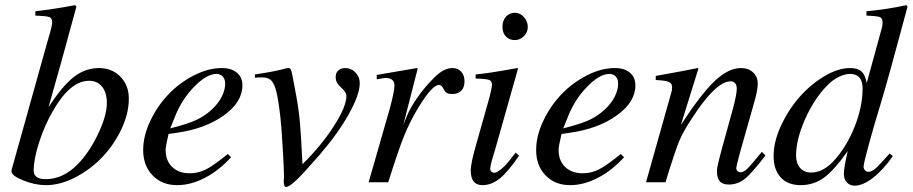

<svg xmlns="http://www.w3.org/2000/svg" viewBox="-20 -713 3570 751"><path d="M118.2 -651.9V-668.9Q194.3 -677.7 273.9 -692.9L278.8 -687Q222.7 -478.5 169.9 -293.9Q224.6 -377.9 269.3 -412.4Q314 -446.8 367.2 -446.8Q418 -446.8 450.9 -413.1Q483.9 -379.4 483.9 -327.1Q483.9 -269 454.6 -207.3Q425.3 -145.5 379.6 -97.9Q334 -50.3 274.9 -19.5Q215.8 11.2 160.2 11.2Q116.7 11.2 70.8 -7.3Q24.9 -25.9 24.9 -43V-46.9L167 -555.2L168.9 -561Q170.9 -570.3 174.8 -581.1Q184.1 -615.7 184.1 -625Q184.1 -641.6 173.6 -646Q163.1 -650.4 118.2 -651.9ZM328.1 -397Q254.9 -397 188 -280.8Q154.8 -223.6 133.3 -157.2Q111.8 -90.8 111.8 -45.9Q111.8 -12.2 158.2 -12.2Q227.1 -12.2 284.2 -70.8Q330.1 -118.2 364 -189.7Q397.9 -261.2 397.9 -310.1Q397.9 -350.6 379.4 -373.8Q360.8 -397 328.1 -397Z M871.1 -110.8 883.8 -98.1Q837.9 -46.9 782.2 -17.8Q726.6 11.2 672.9 11.2Q613.8 11.2 576.9 -26.9Q540 -64.9 540 -126Q540 -181.6 567.9 -240.2Q595.7 -298.8 638.9 -344Q682.1 -389.2 738.3 -418Q794.4 -446.8 848.1 -446.8Q885.3 -446.8 906.7 -428.7Q928.2 -410.6 928.2 -378.9Q928.2 -313.5 854.7 -261Q781.2 -208.5 667 -192.9L639.2 -189Q627.9 -141.6 627.9 -126Q627.9 -84.5 653.6 -59.8Q679.2 -35.2 722.2 -35.2Q755.4 -35.2 785.9 -50.5Q816.4 -65.9 871.1 -110.8ZM664.1 -255.9 646 -210.9Q712.4 -227.5 747.1 -243.4Q781.7 -259.3 810.1 -286.1Q834 -308.6 847.4 -335Q860.8 -361.3 860.8 -386.2Q860.8 -403.3 851.3 -413.6Q841.8 -423.8 826.2 -423.8Q788.1 -423.8 739.3 -373.5Q690.4 -323.2 664.1 -255.9Z M977.1 -409.2V-421.9Q1043 -431.2 1088.9 -442.9Q1099.1 -446.8 1109.9 -446.8Q1116.7 -446.8 1120.4 -432.9Q1124 -418.9 1138.2 -340.8Q1148.4 -286.1 1153.1 -234.6Q1157.7 -183.1 1163.1 -70.8Q1235.8 -142.1 1285.4 -219Q1335 -295.9 1335 -337.9Q1335 -351.6 1316.9 -368.2Q1303.2 -380.4 1298.1 -389.9Q1293 -399.4 1293 -412.1Q1293 -428.2 1303.2 -437.5Q1313.5 -446.8 1331.1 -446.8Q1353.5 -446.8 1370.4 -429.4Q1387.2 -412.1 1387.2 -388.2Q1387.2 -343.3 1344.5 -266.8Q1301.8 -190.4 1229 -106Q1169.9 -38.1 1140.9 -10Q1111.8 18.1 1099.1 18.1Q1089.8 18.1 1089.8 -3.9Q1089.8 -4.9 1090.8 -18.1V-27.8Q1090.8 -51.8 1085.7 -136.2Q1080.6 -220.7 1077.1 -251Q1069.3 -320.3 1061.5 -352.5Q1053.7 -384.8 1041.7 -397.5Q1029.8 -410.2 1006.8 -410.2Q988.3 -410.2 977.1 -409.2Z M1498.5 0H1421.9L1506.8 -295.9Q1522.9 -357.4 1522.9 -379.9Q1522.9 -393.6 1513.7 -400.9Q1504.4 -408.2 1487.8 -408.2Q1483.9 -408.2 1453.6 -402.8V-419.9Q1562 -438 1610.8 -446.8L1613.8 -444.8L1557.6 -225.1L1572.8 -262.2Q1585 -292 1613.3 -332.3Q1641.6 -372.6 1672.9 -403.8Q1712.9 -446.8 1749.5 -446.8Q1770.5 -446.8 1783.7 -432.9Q1796.9 -418.9 1796.9 -395Q1796.9 -371.1 1784.4 -358.2Q1772 -345.2 1749.5 -345.2Q1734.4 -345.2 1727.1 -349.9Q1719.7 -354.5 1713.9 -367.2Q1707 -380.9 1696.8 -380.9Q1670.9 -380.9 1616.7 -293Q1582 -234.4 1560.8 -182.1Q1539.6 -129.9 1498.5 0Z M1997.1 -116.2 2010.3 -104Q1966.8 -40.5 1934.6 -14.6Q1902.3 11.2 1867.2 11.2Q1821.3 11.2 1821.3 -45.9Q1821.3 -76.2 1845.2 -157.2L1895.5 -335.9Q1904.3 -372.1 1904.3 -380.9Q1904.8 -396 1893.1 -400.4Q1881.3 -404.8 1840.3 -405.8V-421.9Q1882.3 -424.8 2003.4 -446.8L2006.3 -444.8L1914.1 -119.1Q1912.6 -113.3 1907.2 -97.2Q1897.5 -65.4 1897.5 -51.8Q1897.5 -45.9 1902.3 -41.5Q1907.2 -37.1 1913.1 -37.1Q1927.2 -37.1 1955.1 -64.9Q1968.3 -78.1 1997.1 -116.2ZM1994.1 -663.1Q2014.2 -663.1 2029.3 -646.2Q2044.4 -629.4 2044.4 -606.9Q2044.4 -586.9 2029.3 -571.5Q2014.2 -556.2 1993.2 -556.2Q1971.7 -556.2 1958.5 -570.6Q1945.3 -585 1945.3 -607.9Q1945.3 -632.3 1959 -647.7Q1972.7 -663.1 1994.1 -663.1Z M2408.2 -110.8 2420.9 -98.1Q2375 -46.9 2319.3 -17.8Q2263.7 11.2 2210 11.2Q2150.9 11.2 2114 -26.9Q2077.1 -64.9 2077.1 -126Q2077.1 -181.6 2105 -240.2Q2132.8 -298.8 2176 -344Q2219.2 -389.2 2275.4 -418Q2331.5 -446.8 2385.3 -446.8Q2422.4 -446.8 2443.8 -428.7Q2465.3 -410.6 2465.3 -378.9Q2465.3 -313.5 2391.8 -261Q2318.4 -208.5 2204.1 -192.9L2176.3 -189Q2165 -141.6 2165 -126Q2165 -84.5 2190.7 -59.8Q2216.3 -35.2 2259.3 -35.2Q2292.5 -35.2 2323 -50.5Q2353.5 -65.9 2408.2 -110.8ZM2201.2 -255.9 2183.1 -210.9Q2249.5 -227.5 2284.2 -243.4Q2318.8 -259.3 2347.2 -286.1Q2371.1 -308.6 2384.5 -335Q2397.9 -361.3 2397.9 -386.2Q2397.9 -403.3 2388.4 -413.6Q2378.9 -423.8 2363.3 -423.8Q2325.2 -423.8 2276.4 -373.5Q2227.5 -323.2 2201.2 -255.9Z M2960 -119.1 2974.1 -105Q2920.9 -35.2 2893.1 -13.2Q2865.2 8.8 2831.1 8.8Q2806.2 8.8 2795.2 -3.9Q2784.2 -16.6 2784.2 -45.9Q2784.2 -59.6 2800.8 -121.1L2847.2 -289.1Q2861.8 -344.2 2861.8 -366.2Q2861.8 -379.9 2855.5 -387.5Q2849.1 -395 2837.9 -395Q2780.3 -395 2687 -251Q2652.3 -199.2 2636 -159.4Q2619.6 -119.6 2583 0H2506.8L2606.9 -355Q2608.9 -360.8 2608.9 -372.1Q2608.9 -387.2 2595.9 -392.8Q2583 -398.4 2544.9 -399.9V-416Q2669.9 -438.5 2709 -446.8L2711.9 -444.8L2643.1 -224.1Q2721.7 -345.2 2775.4 -396Q2829.1 -446.8 2877.9 -446.8Q2907.2 -446.8 2925.5 -429.9Q2943.8 -413.1 2943.8 -386.2Q2943.8 -363.8 2934.1 -327.1L2875 -118.2Q2859.9 -62 2859.9 -55.2Q2859.9 -48.8 2864.7 -43.9Q2869.6 -39.1 2876 -39.1Q2888.7 -39.1 2902.8 -52.7Q2917 -66.4 2960 -119.1Z M3460 -112.8 3472.2 -102.1Q3433.6 -47.4 3394.3 -17.1Q3355 13.2 3322.8 13.2Q3304.2 13.2 3292.5 0.5Q3280.8 -12.2 3280.8 -32.2Q3280.8 -59.1 3295.9 -122.1Q3242.7 -46.9 3202.6 -17.8Q3162.6 11.2 3111.8 11.2Q3061.5 11.2 3033.7 -19Q3005.9 -49.3 3005.9 -103Q3005.9 -158.2 3034.4 -220.5Q3063 -282.7 3106 -332Q3148.9 -381.3 3203.1 -414.1Q3257.3 -446.8 3305.2 -446.8Q3335 -446.8 3349.6 -433.6Q3364.3 -420.4 3370.1 -388.2L3416 -555.2Q3427.7 -596.7 3429.9 -606Q3432.1 -615.2 3432.1 -625Q3432.1 -641.6 3421.9 -646Q3411.6 -650.4 3369.1 -651.9V-668.9Q3450.2 -676.3 3524.9 -692.9L3529.8 -687Q3458 -418 3425.8 -311Q3399.4 -225.1 3378.7 -149.2Q3357.9 -73.2 3357.9 -61Q3357.9 -52.7 3363.3 -46.9Q3368.7 -41 3376 -41Q3389.6 -41 3403.3 -52.7Q3417 -64.5 3460 -112.8ZM3309.1 -423.8Q3287.6 -425.3 3261.2 -412.4Q3234.9 -399.4 3213.9 -377Q3163.1 -324.2 3128.4 -245.4Q3093.8 -166.5 3093.8 -105Q3093.8 -74.2 3109.6 -56.2Q3125.5 -38.1 3152.8 -38.1Q3197.3 -38.1 3237.8 -80.1Q3289.1 -134.3 3321.5 -214.1Q3354 -293.9 3354 -367.2Q3354 -420.9 3309.1 -423.8Z"/></svg>

Font: Accordance
Style: Italic
Weight: 400
Italic angle: -11°
Version: Version 1.2 (build January 31, 2020) Miklal Software Solutio